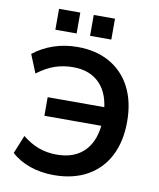

<svg xmlns="http://www.w3.org/2000/svg" viewBox="-97 -982 883 1068"><g transform="rotate(10 344.0 -448.0)"><path d="M279 10Q208 10 145.5 -11.5Q83 -33 40 -73L82 -176Q128 -139 175 -122Q222 -105 276 -105Q377 -105 434 -164Q491 -223 496 -337L534 -306H172V-411H533L495 -376Q490 -485 434.5 -542.5Q379 -600 284 -600Q230 -600 182 -584Q134 -568 82 -529L40 -632Q90 -672 153.5 -693.5Q217 -715 288 -715Q394 -715 471 -671Q548 -627 589.5 -546Q631 -465 631 -353Q631 -241 589 -159.5Q547 -78 468 -34Q389 10 279 10ZM345 -788V-906H465V-788ZM149 -788V-906H269V-788Z"/></g></svg>

Font: Nunito Sans 11pt
Style: Bold
Weight: 700
Version: Version 3.101;gftools[0.9.27]